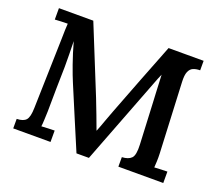

<svg xmlns="http://www.w3.org/2000/svg" viewBox="-118 -867 1191 1045"><g transform="rotate(20 477.0 -345.0)"><path d="M416 10Q379 -78 341.5 -166Q304 -254 267 -343Q252 -378 231.5 -436Q211 -494 193 -559Q194 -518 194.5 -481.5Q195 -445 195 -411Q194 -357 192.5 -286Q191 -215 191 -151Q190 -126 189 -101.5Q188 -77 186 -63Q203 -64 225.5 -65Q248 -66 262 -66V0H46V-55Q84 -56 99.5 -73.5Q115 -91 116 -144L127 -551Q127 -575 128 -598.5Q129 -622 130 -637Q114 -637 91.5 -636Q69 -635 56 -634V-700H255L413 -310Q428 -272 446 -224.5Q464 -177 476 -144H477Q490 -176 502 -210.5Q514 -245 526 -275Q566 -381 607.5 -486.5Q649 -592 691 -700H894V-645Q871 -645 854.5 -638Q838 -631 829.5 -611Q821 -591 823 -551L842 -144Q843 -120 842 -98Q841 -76 840 -63Q857 -64 879.5 -65Q902 -66 915 -66V0H655V-55Q693 -57 710 -75Q727 -93 724 -153L712 -404Q711 -417 710 -442Q709 -467 707.5 -496.5Q706 -526 705 -551Q702 -544 699 -537Q696 -530 693 -523L488 10Z"/></g></svg>

Font: Lora SemiBold
Style: Regular
Weight: 600
Designer: Olga Karpushina, Alexei Vanyashin (Cyrillic)
Foundry: Cyreal
Version: Version 3.011; ttfautohint (v1.8.4.7-5d5b)